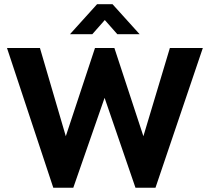

<svg xmlns="http://www.w3.org/2000/svg" viewBox="-20 -879 981 899"><path d="M229.5 0 12.7 -654.3H167L288.1 -241.2L424.8 -654.3H515.6L651.4 -241.2L775.4 -654.3H929.7L708 0H614.3L469.7 -420.9L323.2 0ZM307.6 -718.8 434.6 -859.4H506.8L633.8 -718.8H529.3L470.7 -785.2L412.1 -718.8Z"/></svg>

Font: Sen
Style: Bold
Weight: 700
Designer: Kosal Sen, Philatype
Foundry: Philatype
Version: Version 2.000;gftools[0.9.31]